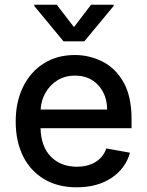

<svg xmlns="http://www.w3.org/2000/svg" viewBox="-20 -787 627 818"><path d="M306.5 11Q226.2 11 168 -23.8Q109.7 -58.6 78.3 -121.6Q46.9 -184.7 46.9 -269.2Q46.9 -353 78.3 -416.9Q109.7 -480.8 166.4 -516.7Q223 -552.6 299 -552.6Q360.8 -552.6 416 -525Q471.2 -497.5 505.9 -437.3Q540.5 -377.1 540.5 -278.4V-240.8H152.7Q154.8 -161.9 197.1 -119.3Q239.3 -76.7 307.5 -76.7Q353 -76.7 386 -96.2Q419 -115.8 433.2 -154.5L533.7 -136.4Q515.6 -70 455.6 -29.5Q395.6 11 306.5 11ZM436.4 -320.3Q436.1 -382.8 398.8 -423.8Q361.5 -464.8 299.7 -464.8Q256.7 -464.8 224.6 -444.8Q192.5 -424.7 173.8 -391.9Q155.2 -359 153.1 -320.3ZM339.1 -610.8H250.7L126.1 -761.4V-766.7H221.9L295.1 -671.5L367.9 -766.7H464.1V-761.4Z"/></svg>

Font: Linik Sans Medium
Style: Regular
Weight: 500
Designer: Rasmus Andersson (font), Cristiano Sobral (main changes)
Foundry: rsms
Version: Version 3.018;June 1, 2022;FontCreator 14.0.0.2814 64-bit; t